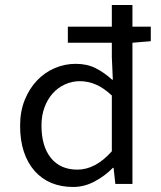

<svg xmlns="http://www.w3.org/2000/svg" viewBox="-20 -732 640 764"><path d="M271 12Q223 12 184.5 -4Q146 -20 118 -51.5Q90 -83 75 -128Q60 -173 60 -232Q60 -289 78.5 -334.5Q97 -380 127.5 -412Q158 -444 198 -461Q238 -478 281 -478Q326 -478 360 -461Q394 -444 426 -415H429L425 -505V-562H250V-626H425V-712H507V-626H580V-568L507 -562V0H439L432 -64H429Q399 -33 357.5 -10.5Q316 12 271 12ZM288 -57Q360 -57 425 -130V-352Q392 -383 360.5 -396Q329 -409 298 -409Q266 -409 238 -396Q210 -383 189.5 -360Q169 -337 157 -304.5Q145 -272 145 -233Q145 -150 182.5 -103.5Q220 -57 288 -57Z"/></svg>

Font: Source Code Pro
Style: Regular
Weight: 400
Monospace: yes
Designer: Paul D. Hunt, Teo Tuominen
Foundry: Adobe Systems Incorporated
Version: Version 2.030;PS 1.000;hotconv 16.6.51;makeotf.lib2.5.65220